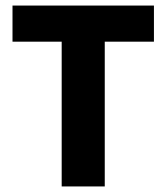

<svg xmlns="http://www.w3.org/2000/svg" viewBox="-20 -671 599 691"><path d="M202 0H357V-521H534V-651H25V-521H202Z"/></svg>

Font: DAIFUKU Sans
Style: Bold
Weight: 700
Designer: Original font ‘Source Han Sans JP’ : Paul D. Hunt
Foundry: Daifuku
Version: Version 1.000